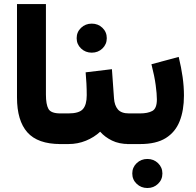

<svg xmlns="http://www.w3.org/2000/svg" viewBox="-20 -712 968 949"><path d="M64 -691.9H207V-244.6Q207 -195.8 219.5 -173.6Q231.9 -151.4 278.8 -151.4H290.5V0H278.8Q166.5 0 115.2 -57.9Q64 -115.7 64 -230.5Z M403.3 -354.5 533.2 -370.1 543.5 -225.6Q545.9 -190.9 562.7 -171.1Q579.6 -151.4 617.7 -151.4H627.4V0H616.7Q568.8 0 533.4 -17.3Q498 -34.7 475.1 -61Q445.3 -33.2 404.8 -16.6Q364.3 0 318.4 0H272V-151.4H318.4Q370.6 -151.4 389.6 -172.6Q408.7 -193.8 408.7 -241.2Q408.7 -270.5 407.2 -299.1Q405.8 -327.6 403.3 -354.5ZM358.9 -523.4Q358.9 -553.7 380.6 -574.5Q402.3 -595.2 433.6 -595.2Q464.8 -595.2 486.3 -574.5Q507.8 -553.7 507.8 -523.4Q507.8 -493.2 486.3 -472.4Q464.8 -451.7 433.6 -451.7Q402.3 -451.7 380.6 -472.4Q358.9 -493.2 358.9 -523.4Z M672.9 0H607.9V-151.4H671.9Q710.4 -151.4 732.9 -163.6Q755.4 -175.8 755.4 -220.7Q755.4 -247.6 749.5 -291.5Q743.7 -335.4 728.5 -394.5L863.3 -430.7Q876 -378.4 882.6 -331.5Q889.2 -284.7 889.2 -239.7Q889.2 -166.5 867.9 -112.8Q846.7 -59.1 799.3 -29.5Q752 0 672.9 0ZM633.8 145.5Q633.8 115.2 655.5 94.5Q677.2 73.7 708.5 73.7Q739.7 73.7 761.2 94.5Q782.7 115.2 782.7 145.5Q782.7 175.8 761.2 196.5Q739.7 217.3 708.5 217.3Q677.2 217.3 655.5 196.5Q633.8 175.8 633.8 145.5Z"/></svg>

Font: Vazirmatn RD Black
Style: Regular
Weight: 900
Designer: Saber Rastikerdar
Foundry: Saber Rastikerdar
Version: Version 32.102